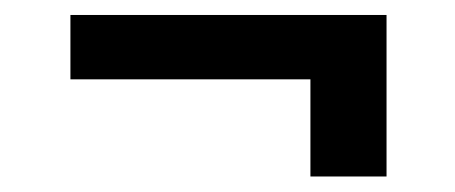

<svg xmlns="http://www.w3.org/2000/svg" viewBox="-20 -413 593 250"><path d="M71.7 -393.5V-309.7H384.2V-183.2H483.3V-393.5Z"/></svg>

Font: RA Harald Medium
Style: Regular
Weight: 500
Designer: Rasmus Andersson
Foundry: rsms
Version: Version 3.000;hotconv 1.0.109;makeotfexe 2.5.65596